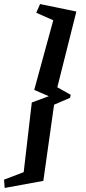

<svg xmlns="http://www.w3.org/2000/svg" viewBox="-71 -735 426 948"><path d="M-48 193 -51 152 46 115 86 -229 170 -260 98 -291 192 -635 108 -672 127 -715 306 -678 212 -304 278 -267 275 -252 196 -218 143 158Z"/></svg>

Font: Manuale
Style: Italic
Weight: 400
Italic angle: -11°
Designer: Eduardo Tunni / Pablo Cosgaya
Foundry: Eduardo Tunni / Pablo Cosgaya
Version: Version 1.002